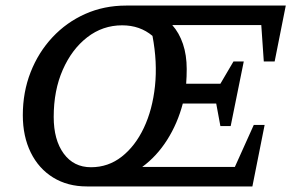

<svg xmlns="http://www.w3.org/2000/svg" viewBox="-20 -670 1058 690"><path d="M292 0Q223 0 171 -32Q119 -64 90.5 -122Q62 -180 62 -256Q62 -339 90 -410.5Q118 -482 168.5 -536Q219 -590 286.5 -620Q354 -650 433 -650H1007L967 -449H928L919 -580H599Q624 -552 637.5 -512Q651 -472 651 -422Q651 -395 649 -369H772L819 -449H856L809 -217H772L757 -298H637Q618 -226 580.5 -167Q543 -108 491 -70H824L892 -221H931L887 0ZM307 -69Q369 -69 417.5 -107Q466 -145 497 -210.5Q528 -276 537 -361Q546 -446 528 -541Q483 -579 419 -579Q349 -579 293.5 -536Q238 -493 205.5 -419Q173 -345 173 -250Q173 -167 209 -118Q245 -69 307 -69Z"/></svg>

Font: Piazzolla Medium
Style: Italic
Weight: 500
Italic angle: -11.3°
Designer: Juan Pablo del Peral
Foundry: Huerta Tipografica
Version: Version 1.330